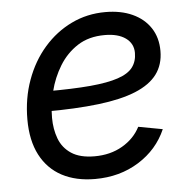

<svg xmlns="http://www.w3.org/2000/svg" viewBox="-45 -592 650 649"><g transform="rotate(-5 280.0 -267.5)"><path d="M252.4 11.7Q187.5 11.7 140.1 -13.4Q92.8 -38.6 67.1 -87.9Q41.5 -137.2 41.5 -208.5Q41.5 -280.3 64 -342Q86.4 -403.8 126.7 -450Q167 -496.1 220.2 -521.7Q273.4 -547.4 335.4 -547.4Q388.2 -547.4 427.2 -529.5Q466.3 -511.7 488 -478.8Q509.8 -445.8 509.8 -400.4Q509.8 -354 485.6 -321.5Q461.4 -289.1 411.9 -268.8Q362.3 -248.5 285.2 -239.3Q208 -230 102.5 -230L114.3 -297.9Q203.6 -297.9 263.2 -303.2Q322.8 -308.6 357.9 -320.6Q393.1 -332.5 408.2 -352.5Q423.3 -372.6 423.3 -401.4Q423.3 -433.1 397.5 -451.7Q371.6 -470.2 326.7 -470.2Q272.5 -470.2 234.4 -445.6Q196.3 -420.9 172.1 -381.3Q147.9 -341.8 136.5 -295.9Q125 -250 125 -207Q125 -168.5 137.2 -136Q149.4 -103.5 178.7 -84.2Q208 -64.9 257.3 -64.9Q311 -64.9 351.8 -88.6Q392.6 -112.3 412.6 -151.4L494.6 -136.2Q465.3 -68.8 400.9 -28.6Q336.4 11.7 252.4 11.7Z"/></g></svg>

Font: Inter 20pt
Style: Italic
Weight: 400
Italic angle: -9.3988°
Version: Version 4.001;git-66647c0bb